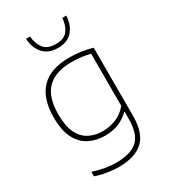

<svg xmlns="http://www.w3.org/2000/svg" viewBox="-242 -906 1098 1248"><g transform="rotate(-30 307.0 -282.0)"><path d="M270 230Q232.5 230 185.2 222.5Q138 215 99 201V167Q146.5 182.5 188.5 189.8Q230.5 197 271 197Q379 197 430.5 150.8Q482 104.5 482 -11V-63H479Q447 -30 400.5 -10.5Q354 9 296 9Q230.5 9 178 -17.5Q125.5 -44 94.8 -103Q64 -162 64 -259Q64 -548 346 -548Q432 -548 516 -524V-14Q516 117 454.2 173.5Q392.5 230 270 230ZM298 -24Q348.5 -24 397.2 -43.5Q446 -63 482 -107V-498Q455 -505.5 419.5 -510.2Q384 -515 342 -515Q222 -515 161 -454Q100 -393 100 -263Q100 -174 126 -121.8Q152 -69.5 196.8 -46.8Q241.5 -24 298 -24ZM316 -638Q243.5 -638 205.2 -682.2Q167 -726.5 164 -794H194Q198 -738.5 226 -702.8Q254 -667 316 -667Q378.5 -667 405.5 -702.8Q432.5 -738.5 436 -794H466Q463 -726 425.5 -682Q388 -638 316 -638Z"/></g></svg>

Font: Encode Sans Exp Th
Style: Regular
Weight: 100
Width: 7
Designer: Multiple Designers
Foundry: Impallari Type
Version: Version 3.002; ttfautohint (v1.8.3) -l 8 -r 50 -G 200 -x 14 